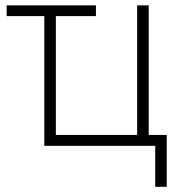

<svg xmlns="http://www.w3.org/2000/svg" viewBox="-20 -556 664 732"><path d="M345.7 -535.6V-494.6H5.4V-535.6ZM148.9 0V-535.6H192.9V-41.5H502.9V-535.6H546.9V0ZM571.8 156.2V0H524.4V-41.5H615.7V156.2Z"/></svg>

Font: Inter 20pt ExtraLight
Style: Regular
Weight: 250
Version: Version 4.001;git-66647c0bb